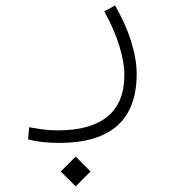

<svg xmlns="http://www.w3.org/2000/svg" viewBox="-20 -303 626 701"><path d="M196.3 218.8Q131.3 218.8 82.5 206.1L86.4 161.6Q113.8 166.5 136.5 169.7Q159.2 172.9 191.9 172.9Q311.5 172.9 372.8 122.3Q434.1 71.8 434.1 -29.8Q434.1 -74.7 415.8 -135Q397.5 -195.3 360.8 -261.2L399.9 -283.2Q439 -215.8 459 -151.4Q479 -86.9 479 -33.2Q479 218.8 196.3 218.8ZM256.3 377.4 201.7 323.2 256.3 268.6 310.5 323.2Z"/></svg>

Font: Cascadia Code NF ExtraLight
Style: Regular
Weight: 200
Monospace: yes
Designer: Aaron Bell
Foundry: Saja Typeworks
Version: Version 2404.023; ttfautohint (v1.8.4)